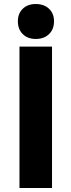

<svg xmlns="http://www.w3.org/2000/svg" viewBox="-20 -936 355 956"><path d="M239 -704V0H77V-704ZM158 -916Q199 -916 224 -892.5Q249 -869 249 -830Q249 -790 224 -766Q199 -742 158 -742Q118 -742 93.5 -766Q69 -790 69 -830Q69 -869 93.5 -892.5Q118 -916 158 -916Z"/></svg>

Font: Prodigy Sans
Style: Bold
Weight: 700
Designer: Wei Huang
Foundry: Wei Huang
Version: Version 1.003; ttfautohint (v1.8.3)